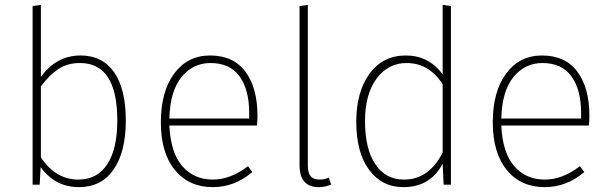

<svg xmlns="http://www.w3.org/2000/svg" viewBox="-20 -759 2506 789"><path d="M302 -21Q379 -21 420.5 -83.5Q462 -146 462 -264Q462 -500 309 -500Q257 -500 220 -475.5Q183 -451 148 -404V-112Q209 -21 302 -21ZM311 -531Q401 -531 449 -462Q497 -393 497 -264Q497 -135 447 -62.5Q397 10 304 10Q207 10 147 -72L143 0H114V-734L148 -739V-443Q212 -531 311 -531Z M1004 -272V-295Q1004 -390 964.5 -445Q925 -500 845 -500Q773 -500 726 -442.5Q679 -385 676 -272ZM1038 -283Q1038 -261 1036 -243H676Q681 -132 729 -76.5Q777 -21 855 -21Q927 -21 999 -76L1017 -52Q944 10 855 10Q756 10 698.5 -60.5Q641 -131 641 -256Q641 -383 696 -457Q751 -531 843 -531Q939 -531 988.5 -464.5Q1038 -398 1038 -283Z M1245 -739V-79Q1245 -49 1256.5 -35Q1268 -21 1295 -21Q1312 -21 1331 -29L1341 -1Q1317 10 1290 10Q1211 10 1211 -80V-734Z M1640 -21Q1743 -21 1799 -132V-413Q1743 -500 1651 -500Q1575 -500 1527.5 -436Q1480 -372 1480 -261Q1480 -147 1522.5 -84Q1565 -21 1640 -21ZM1833 -734V0H1803L1799 -86Q1748 10 1638 10Q1549 10 1496.5 -61.5Q1444 -133 1444 -258Q1444 -381 1498.5 -456Q1553 -531 1648 -531Q1741 -531 1799 -454V-739Z M2368 -272V-295Q2368 -390 2328.5 -445Q2289 -500 2209 -500Q2137 -500 2090 -442.5Q2043 -385 2040 -272ZM2402 -283Q2402 -261 2400 -243H2040Q2045 -132 2093 -76.5Q2141 -21 2219 -21Q2291 -21 2363 -76L2381 -52Q2308 10 2219 10Q2120 10 2062.5 -60.5Q2005 -131 2005 -256Q2005 -383 2060 -457Q2115 -531 2207 -531Q2303 -531 2352.5 -464.5Q2402 -398 2402 -283Z"/></svg>

Font: FiraSans
Style: Regular
Weight: 200
Designer: Carrois Corporate & Edenspiekermann AG
Foundry: Carrois Corporate GbR & Edenspiekermann AG
Version: Version 3.106;PS 003.106;hotconv 1.0.70;makeotf.lib2.5.58329